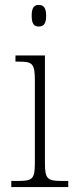

<svg xmlns="http://www.w3.org/2000/svg" viewBox="-20 -762 306 782"><path d="M138 -654C156 -654 168 -663 168 -698C168 -732 156 -742 138 -742C120 -742 109 -732 109 -698C109 -663 120 -654 138 -654ZM26 0H258V-25H237C174 -25 163 -30 163 -99V-536H43V-511H55C111 -511 122 -505 122 -435V-98C122 -30 111 -25 48 -25H26Z"/></svg>

Font: Noto Serif Sinhala SemiCondensed ExtraLight
Style: Regular
Weight: 200
Width: 4
Designer: Jelle Bosma - Monotype Design Team
Foundry: Monotype Imaging Inc.
Version: Version 2.007